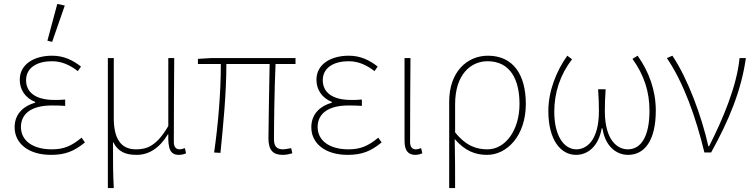

<svg xmlns="http://www.w3.org/2000/svg" viewBox="-20 -772 3818 972"><path d="M238 12C310 12 355 -6 410 -51L393 -75C341 -32 302 -16 242 -16C146 -16 86 -60 86 -129C86 -197 140 -238 242 -238C264 -238 282 -238 310 -236V-268C285 -266 274 -266 256 -266C153 -266 112 -310 112 -366C112 -432 172 -462 242 -462C292 -462 332 -444 374 -412L390 -435C348 -468 302 -490 244 -490C154 -490 80 -448 80 -368C80 -318 108 -276 158 -256V-252C106 -238 54 -200 54 -128C54 -46 124 12 238 12ZM244 -560 308 -744 270 -752 220 -566Z M526 180H556C552 98 552 60 552 -54C580 0 620 12 672 12C732 12 786 -20 830 -92H832C830 -18 842 12 886 12C901 12 913 8 922 4L916 -22C904 -18 897 -16 888 -16C872 -16 860 -28 860 -52C860 -196 861 -334 862 -478H832V-134C771 -29 720 -16 668 -16C588 -16 556 -76 556 -174V-478H526Z M1411 12C1432 12 1445 8 1460 4L1454 -22C1433 -18 1421 -16 1413 -16C1381 -16 1367 -32 1367 -66C1367 -132 1369 -319 1375 -448H1476V-478H1048L982 -474V-448H1098C1098 -300 1084 -140 1064 0L1096 2C1110 -138 1126 -298 1126 -448H1345C1343 -323 1339 -138 1339 -72C1339 -12 1362 12 1411 12Z M1740 12C1812 12 1857 -6 1912 -51L1895 -75C1843 -32 1804 -16 1744 -16C1648 -16 1588 -60 1588 -129C1588 -197 1642 -238 1744 -238C1766 -238 1784 -238 1812 -236V-268C1787 -266 1776 -266 1758 -266C1655 -266 1614 -310 1614 -366C1614 -432 1674 -462 1744 -462C1794 -462 1834 -444 1876 -412L1892 -435C1850 -468 1804 -490 1746 -490C1656 -490 1582 -448 1582 -368C1582 -318 1610 -276 1660 -256V-252C1608 -238 1556 -200 1556 -128C1556 -46 1626 12 1740 12Z M2082 12C2097 12 2109 8 2118 4L2112 -22C2100 -18 2093 -16 2084 -16C2068 -16 2056 -28 2056 -52C2056 -196 2057 -334 2058 -478H2028V-58C2028 -8 2048 12 2082 12Z M2254 180H2284C2284 84 2284 28 2282 -68C2334 -8 2386 12 2446 12C2546 12 2642 -84 2642 -246C2642 -394 2578 -490 2450 -490C2346 -490 2254 -410 2254 -257ZM2448 -16C2396 -16 2342 -30 2284 -102V-244C2284 -396 2364 -462 2448 -462C2564 -462 2610 -368 2610 -246C2610 -112 2538 -16 2448 -16Z M2896 12C2956 12 3010 -31 3026 -122H3030C3044 -31 3100 12 3160 12C3244 12 3300 -62 3300 -212C3300 -314 3266 -408 3208 -490L3182 -474C3242 -390 3268 -306 3268 -212C3268 -82 3226 -16 3158 -16C3108 -16 3042 -59 3042 -210C3042 -240 3043 -279 3046 -320H3008C3011 -279 3012 -240 3012 -210C3012 -59 2948 -16 2898 -16C2834 -16 2786 -86 2786 -206C2786 -304 2816 -394 2876 -472L2852 -490C2796 -412 2756 -310 2756 -210C2756 -64 2818 12 2896 12Z M3546 0H3580C3670 -162 3733 -314 3756 -478H3724C3710 -334 3638 -166 3570 -32H3566C3532 -184 3462 -374 3384 -490L3356 -478C3442 -352 3504 -174 3546 0Z"/></svg>

Font: Source Sans Pro ExtraLight
Style: Regular
Weight: 200
Designer: Paul D. Hunt
Foundry: Adobe Systems Incorporated
Version: Version 3.006;hotconv 1.0.111;makeotfexe 2.5.65597